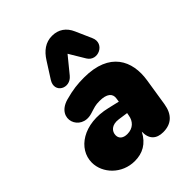

<svg xmlns="http://www.w3.org/2000/svg" viewBox="-224 -912 1046 1046"><g transform="rotate(-45 298.5 -389.0)"><path d="M198 12C257 12 306 -13 338 -75C336 -18 367 10 419 10C482 10 520 -25 531 -93L556 -252C577 -385 520 -506 324 -506C275 -506 235 -502 174 -485C51 -449 105 -308 211 -339C252 -351 259 -356 294 -356C348 -356 374 -335 368 -300L365 -279L301 -294C140 -333 26 -252 26 -148C26 -66 99 12 198 12ZM508 -625 467 -718C447 -764 411 -790 361 -790C311 -790 274 -762 245 -716L187 -625C145 -559 230 -512 276 -568L352 -661L406 -571C442 -511 539 -556 508 -625ZM223 -161C223 -191 247 -218 297 -211L353 -203L350 -187C344 -149 318 -121 273 -121C241 -121 223 -137 223 -161Z"/></g></svg>

Font: SN Pro Black
Style: Italic
Weight: 900
Italic angle: -9°
Designer: Tobias Whetton
Foundry: Supernotes
Version: Version 1.001;Glyphs 3.2 (3249)